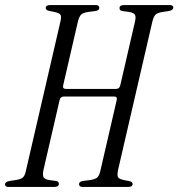

<svg xmlns="http://www.w3.org/2000/svg" viewBox="-56 -740 706 760"><path d="M-22 0Q-36 0 -36 -10Q-36 -21 -16 -24L4 -27Q26 -30 34.5 -37.5Q43 -45 47 -66L183 -654Q188 -675 183 -682Q178 -689 158 -693L138 -697Q125 -700 125 -708Q125 -720 143 -720H323Q337 -720 337 -709Q337 -698 319 -696L295 -693Q273 -690 265 -682Q257 -674 252 -653L194 -402Q191 -388 205 -388H403Q417 -388 420 -402L478 -653Q483 -674 478 -682Q473 -690 453 -693L431 -696Q417 -697 417 -708Q417 -720 436 -720H616Q630 -720 630 -710Q630 -699 610 -696L590 -693Q568 -690 560 -682.5Q552 -675 547 -654L411 -66Q407 -45 411.5 -38Q416 -31 436 -27L456 -23Q469 -20 469 -12Q469 0 451 0H271Q257 0 257 -11Q257 -22 275 -24L299 -27Q321 -30 329.5 -38Q338 -46 342 -67L406 -344Q409 -358 396 -358H198Q183 -358 180 -344L116 -67Q112 -46 116.5 -38Q121 -30 141 -27L163 -24Q177 -23 177 -12Q177 0 158 0Z"/></svg>

Font: Instrument Serif
Style: Italic
Weight: 400
Italic angle: -13°
Designer: Rodrigo Fuenzalida
Foundry: fragTYPE
Version: Version 1.000; ttfautohint (v1.8.4.7-5d5b);gftools[0.9.27]